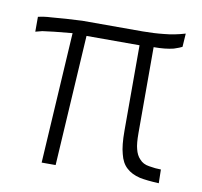

<svg xmlns="http://www.w3.org/2000/svg" viewBox="-64 -582 682 649"><g transform="rotate(10 277.5 -258.0)"><path d="M84 -444Q44 -439 44 -439L21 -433V-484Q42 -489 65 -490L116 -494L171 -497H378Q416 -497 452 -501Q486 -504 523 -515L520 -469Q513 -465 492 -458Q464 -451 424 -451V-156Q424 -120 429 -102Q434 -81 446 -69Q458 -55 479 -52Q501 -48 520 -48L521 -1Q479 -3 455 -8Q426 -15 409 -31Q391 -47 384 -77Q376 -105 376 -156V-449H194L167 -1H119L146 -450Z"/></g></svg>

Font: Bellota Light
Style: Regular
Weight: 300
Designer: Kemie Guaida
Foundry: Kemie Guaida
Version: Version 4.001